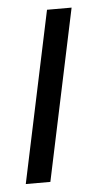

<svg xmlns="http://www.w3.org/2000/svg" viewBox="-43 -530 284 560"><g transform="rotate(-5 99.0 -250.5)"><path d="M10 0 116 -501H188L82 0Z"/></g></svg>

Font: Red Hat Display VF
Style: Italic
Weight: 300
Italic angle: -12°
Designer: Pentagram, MCKL
Foundry: Pentagram, MCKL
Version: Version 1.010